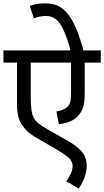

<svg xmlns="http://www.w3.org/2000/svg" viewBox="-20 -916 608 1120"><path d="M240.7 -896.5Q287.1 -896.5 318.4 -881.8Q380.4 -853.5 423.8 -750.5Q445.8 -698.7 466.8 -622.1H567.9V-550.8H474.1V-380.4Q474.6 -310.1 462.9 -283.7Q443.8 -239.7 409.7 -218.3Q376 -196.8 323.2 -191.9L309.1 -266.1Q374.5 -275.4 388.2 -316.9Q394.5 -335.9 394.5 -380.4V-550.8H159.2V-352.5Q159.2 -259.3 176.8 -228.5Q185.5 -212.4 202.1 -198.2Q218.8 -184.1 259.8 -160.2L369.6 -97.7Q450.2 -52.7 472.7 -7.8Q485.4 17.6 485.8 50.8Q485.8 114.3 439.5 183.6L367.2 142.1Q397.5 93.3 400.4 77.6Q403.3 62.5 403.3 50.8Q403.3 27.3 383.3 6.8Q363.3 -13.2 289.6 -56.2L203.1 -106Q151.9 -135.3 132.3 -156.7Q101.1 -190.9 89.8 -225.1Q79.1 -258.8 79.1 -315.9V-550.8H0V-622.1H391.1Q352.5 -767.6 306.6 -803.7Q282.2 -823.2 247.1 -822.8Q211.9 -822.8 177.7 -809.1L153.3 -881.8Q194.8 -896.5 240.7 -896.5Z"/></svg>

Font: NotoSans
Style: Regular
Weight: 400
Designer: Monotype Design team
Foundry: Monotype Imaging Inc.
Version: Version 1.04